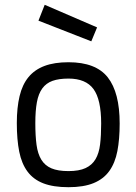

<svg xmlns="http://www.w3.org/2000/svg" viewBox="-20 -769 568 799"><path d="M265 -510Q379 -510 428.5 -447Q478 -384 478 -255Q478 -190 468.5 -140.5Q459 -91 435 -57.5Q411 -24 369.5 -7Q328 10 265 10Q202 10 160.5 -6Q119 -22 94.5 -55Q70 -88 60 -138Q50 -188 50 -257Q50 -321 61.5 -369Q73 -417 98.5 -448Q124 -479 165 -494.5Q206 -510 265 -510ZM265 -57Q309 -57 336 -69.5Q363 -82 377.5 -106.5Q392 -131 396.5 -168Q401 -205 401 -255Q401 -355 369 -398.5Q337 -442 265 -442Q225 -442 198.5 -432.5Q172 -423 156 -401Q140 -379 133.5 -343.5Q127 -308 127 -257Q127 -204 132 -166.5Q137 -129 152 -104.5Q167 -80 194 -68.5Q221 -57 265 -57ZM384 -655 360 -597 140 -683 166 -749Z"/></svg>

Font: TitilliumText22L 400 wt
Style: 400 wt
Weight: 400
Designer: Campivisivi
Foundry: Campivisivi
Version: 1.000